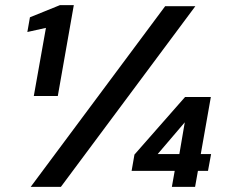

<svg xmlns="http://www.w3.org/2000/svg" viewBox="-20 -724 880 744"><path d="M111 -352 158 -616 86 -600 96 -657 212 -704H266L204 -352ZM99 0 620 -700H737L216 0ZM646 0 657 -62H490L501 -125L697 -348H797L758 -127H798L786 -62H747L736 0ZM591 -127H675L696 -250Z"/></svg>

Font: DM Sans 17pt SemiBold
Style: Italic
Weight: 600
Italic angle: -10°
Version: Version 4.004;gftools[0.9.30]